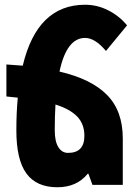

<svg xmlns="http://www.w3.org/2000/svg" viewBox="-20 -780 576 810"><path d="M498 -196V0H370L353 -47H350Q304 10 222 10Q134 10 91.5 -48Q49 -106 49 -230Q49 -305 55 -368L7 -373V-508L76 -503Q137 -760 339 -760Q390 -760 436.5 -736.5Q483 -713 516 -673L427 -565Q381 -620 339 -620Q261 -620 231 -478Q365 -447 431.5 -379.5Q498 -312 498 -196ZM336 -207Q336 -257 305.5 -288.5Q275 -320 214 -339Q211 -290 211 -230Q211 -184 226 -159.5Q241 -135 267 -135Q336 -135 336 -207Z"/></svg>

Font: Noto Sans Armenian Black Cond
Style: Regular
Weight: 900
Width: 3
Designer: Monotype Design team
Foundry: Monotype Imaging Inc.
Version: Version 1.000